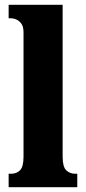

<svg xmlns="http://www.w3.org/2000/svg" viewBox="-20 -780 359 800"><path d="M16 0V-56H26Q49 -56 63.5 -70.5Q78 -85 78 -127V-645Q78 -671 67.5 -683.5Q57 -696 45 -700Q33 -704 26 -704H16V-760H241V-127Q241 -85 256 -70.5Q271 -56 294 -56H302V0Z"/></svg>

Font: Noto Serif ExtraCondensed Black
Style: Regular
Weight: 900
Width: 2
Designer: Monotype Design Team
Foundry: Monotype Imaging Inc.
Version: Version 2.015; ttfautohint (v1.8.4.7-5d5b)